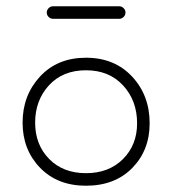

<svg xmlns="http://www.w3.org/2000/svg" viewBox="-20 -582 550 612"><path d="M254 10Q163 10 107.5 -47.5Q52 -105 52 -191Q52 -278 107.5 -338Q163 -398 254 -398Q345 -398 401 -338Q457 -278 457 -189Q457 -103 401.5 -46.5Q346 10 254 10ZM417 -189Q417 -261 372.5 -309.5Q328 -358 254 -358Q180 -358 136 -310Q92 -262 92 -191Q92 -121 136.5 -75.5Q181 -30 254 -30Q327 -30 372 -75Q417 -120 417 -189ZM360 -522H149Q141 -522 135 -528Q129 -534 129 -542Q129 -550 135 -556Q141 -562 149 -562H360Q368 -562 374 -556Q380 -550 380 -542Q380 -534 374 -528Q368 -522 360 -522Z"/></svg>

Font: Hoogli Light
Style: Regular
Weight: 300
Designer: Anand Singh Naorem
Foundry: Brand New Type
Version: Version 1.00 b007